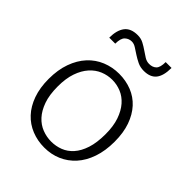

<svg xmlns="http://www.w3.org/2000/svg" viewBox="-194 -770 883 883"><g transform="rotate(45 248.0 -328.5)"><path d="M457 -240Q457 -181 441 -134.5Q425 -88 396.5 -56.5Q368 -25 330 -8.5Q292 8 247 8Q203 8 164.5 -7.5Q126 -23 98 -53Q70 -83 54 -127.5Q38 -172 38 -230Q38 -289 54.5 -335Q71 -381 100 -412.5Q129 -444 168 -460Q207 -476 251 -476Q295 -476 333 -461Q371 -446 398.5 -416Q426 -386 441.5 -342Q457 -298 457 -240ZM403 -235Q403 -287 390 -324.5Q377 -362 355.5 -386.5Q334 -411 306 -422.5Q278 -434 248 -434Q218 -434 190 -422.5Q162 -411 140 -386.5Q118 -362 105 -324.5Q92 -287 92 -235Q92 -180 105.5 -142Q119 -104 141 -80Q163 -56 191.5 -45Q220 -34 250 -34Q280 -34 307.5 -44.5Q335 -55 356.5 -79Q378 -103 390.5 -141.5Q403 -180 403 -235ZM101 -561Q101 -609 121 -635.5Q141 -662 186 -662Q207 -662 224 -653Q241 -644 256 -633.5Q271 -623 285.5 -614Q300 -605 316 -605Q338 -605 351 -617.5Q364 -630 364 -665H402Q402 -614 382.5 -589.5Q363 -565 321 -565Q298 -565 279.5 -574Q261 -583 245 -593.5Q229 -604 215 -613Q201 -622 187 -622Q168 -622 154 -609Q140 -596 140 -561Z"/></g></svg>

Font: Mukta Vaani ExtraLight
Style: Regular
Weight: 275
Designer: Noopur Datye, Girish Dalvi, Yashodeep Gholap, Pallavi Karambelkar
Foundry: Ek Type
Version: Version 2.538;PS 1.000;hotconv 16.6.51;makeotf.lib2.5.65220;